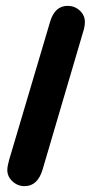

<svg xmlns="http://www.w3.org/2000/svg" viewBox="-20 -626 315 656"><path d="M11 -79Q9 -71 7 -62Q5 -53 5 -45Q5 -23 22.5 -6.5Q40 10 64 10Q108 10 125 -45L264 -517Q267 -526 268.5 -535Q270 -544 270 -551Q270 -574 252.5 -590Q235 -606 211 -606Q167 -606 151 -551Z"/></svg>

Font: Beiruti
Style: Bold
Weight: 700
Designer: Arlette Boutros
Foundry: Boutros
Version: Version 1.41